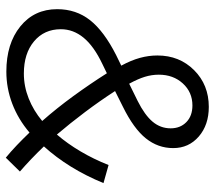

<svg xmlns="http://www.w3.org/2000/svg" viewBox="-60 -688 759 680"><g transform="rotate(90 320.0 -348.5)"><path d="M588 -39 539 11Q517 -7 494.5 -28.5Q472 -50 450 -73Q403 -33 348 -12Q293 9 234 9Q135 9 74 -40.5Q13 -90 13 -171Q13 -238 52 -287.5Q91 -337 176 -380L213 -398Q194 -433 185.5 -464Q177 -495 177 -526Q177 -604 229 -656Q281 -708 359 -708Q423 -708 464 -672.5Q505 -637 505 -582Q505 -528 470.5 -485Q436 -442 359 -404L303 -376Q338 -322 377.5 -269.5Q417 -217 457 -170Q489 -207 516.5 -253.5Q544 -300 565 -353L629 -335Q603 -272 570.5 -219.5Q538 -167 499 -124Q521 -101 543.5 -79.5Q566 -58 588 -39ZM245 -531Q245 -506 252.5 -481.5Q260 -457 277 -426L338 -456Q388 -481 411.5 -509Q435 -537 435 -573Q435 -607 413 -628.5Q391 -650 354 -650Q307 -650 276 -616Q245 -582 245 -531ZM84 -184Q84 -125 127 -89Q170 -53 241 -53Q286 -53 329 -70Q372 -87 409 -118Q364 -169 321 -228Q278 -287 240 -347L207 -331Q144 -301 114 -264.5Q84 -228 84 -184Z"/></g></svg>

Font: Red Hat Display
Style: Italic
Weight: 400
Italic angle: -12°
Designer: Pentagram / MCKL
Foundry: Pentagram / MCKL
Version: Version 1.003; Red Hat Display Italic